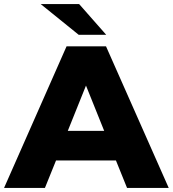

<svg xmlns="http://www.w3.org/2000/svg" viewBox="-34 -929 854 949"><path d="M539 -136H243L188 0H-14L295 -700H490L800 0H594ZM481 -282 391 -506 301 -282ZM167 -909H357L491 -757H355Z"/></svg>

Font: Idrija
Style: Regular
Weight: 800
Designer: Julieta Ulanovsky
Foundry: Julieta Ulanovsky
Version: Version 7.200